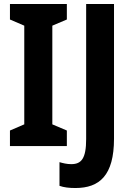

<svg xmlns="http://www.w3.org/2000/svg" viewBox="-20 -734 665 965"><path d="M316 0V-78L243 -109V-605L316 -636V-714H30V-636L102 -605V-109L30 -78V0ZM359 211C480 211 553 148 553 -37V-714H413V-35C413 63 389 91 338 91C316 91 296 86 279 81V200C301 208 328 211 359 211Z"/></svg>

Font: Noto Sans Myanmar Condensed
Style: Bold
Weight: 700
Width: 3
Designer: Monotype Design Team
Foundry: Monotype Imaging Inc.
Version: Version 2.107